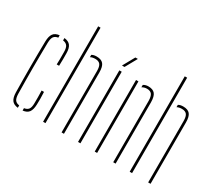

<svg xmlns="http://www.w3.org/2000/svg" viewBox="-142 -1095 1570 1394"><g transform="rotate(30 643.0 -398.0)"><path d="M50 -85Q49 -138.5 48.5 -192.2Q48 -246 48 -299.5Q48 -353 48.5 -406.8Q49 -460.5 50 -514Q51 -557 66.5 -578.5Q82 -600 118 -604V-584Q93 -580.5 82 -565Q71 -549.5 70 -514Q69 -450.5 68.5 -399Q68 -347.5 68 -299.5Q68 -251.5 68.5 -200Q69 -148.5 70 -85Q71 -50 82 -34.8Q93 -19.5 118 -16V4Q82 0 66.5 -21.2Q51 -42.5 50 -85ZM158 4V-16Q183 -19.5 194.5 -34.8Q206 -50 206 -85Q206 -108.5 206.2 -134Q206.5 -159.5 205 -191H225Q226.5 -159 226.8 -133Q227 -107 226 -85Q224.5 -42.5 209.2 -21.2Q194 0 158 4ZM205 -410Q206 -431 206.2 -449Q206.5 -467 206.2 -483Q206 -499 206 -514Q206 -549.5 194.5 -565Q183 -580.5 158 -584V-604Q194.5 -600 210.2 -578.5Q226 -557 226 -514Q226 -493 226.2 -467.8Q226.5 -442.5 225 -410Z M327.5 0V-800H347.5V0ZM482.5 0V-514Q482.5 -552.5 469.8 -568.8Q457 -585 428.5 -585Q404 -585 387.5 -576V-595.5Q396 -600.5 406 -602.8Q416 -605 428.5 -605Q467.5 -605 485 -584Q502.5 -563 502.5 -514V0Z M620.5 0V-600H640.5V0ZM619.5 -640 674.5 -739H695.5L640.5 -640Z M760.5 0V-600H780.5V0ZM915.5 0V-514Q915 -552.5 902.5 -568.8Q890 -585 861.5 -585Q850 -585 839.8 -582Q829.5 -579 820.5 -573.5V-593.5Q829 -599 839.5 -602Q850 -605 861.5 -605Q900.5 -605 917.8 -584Q935 -563 935.5 -514V0Z M1053.5 0V-800H1073.5V0ZM1208.5 0V-514Q1208.5 -552.5 1195.8 -568.8Q1183 -585 1154.5 -585Q1130 -585 1113.5 -576V-595.5Q1122 -600.5 1132 -602.8Q1142 -605 1154.5 -605Q1193.5 -605 1211 -584Q1228.5 -563 1228.5 -514V0Z"/></g></svg>

Font: Big Shoulders Stencil Thin
Style: Regular
Weight: 100
Designer: Patric King
Foundry: XO Type Co
Version: Version 2.001